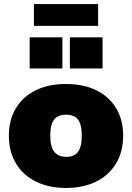

<svg xmlns="http://www.w3.org/2000/svg" viewBox="-20 -922 654 951"><path d="M24 -250Q24 -329 59 -386.5Q94 -444 157.5 -475Q221 -506 307 -506Q393 -506 456.5 -475Q520 -444 555 -386.5Q590 -329 590 -250Q590 -171 555 -112.5Q520 -54 456 -22.5Q392 9 307 9Q222 9 158 -22.5Q94 -54 59 -112.5Q24 -171 24 -250ZM385 -250Q385 -306 366 -330Q347 -354 307 -354Q268 -354 248.5 -330Q229 -306 229 -250Q229 -195 249 -170Q269 -145 308 -145Q347 -145 366 -169.5Q385 -194 385 -250ZM289 -737V-583H127V-737ZM488 -737V-583H326V-737ZM148 -902H466V-794H148Z"/></svg>

Font: Nunito Sans Heavy
Style: Regular
Weight: 400
Designer: Vernon Adams
Foundry: Vernon Adams
Version: Version 2.500